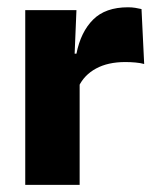

<svg xmlns="http://www.w3.org/2000/svg" viewBox="-20 -520 436 540"><path d="M201 -276 159 -369H195Q207 -430 241.8 -464.8Q276.5 -499.5 340 -499.5Q351 -499.5 360.2 -498Q369.5 -496.5 378 -494.5L385.5 -340Q375 -343 361 -344.2Q347 -345.5 332.5 -345.5Q283.5 -345.5 250 -327.2Q216.5 -309 201 -276ZM204 0H51V-491.5H195L188.5 -334.5L204 -332.5Z"/></svg>

Font: Anek Kannada Medium
Style: Bold
Weight: 700
Version: Version 1.003